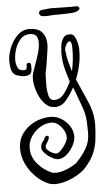

<svg xmlns="http://www.w3.org/2000/svg" viewBox="-55 -519 493 861"><g transform="rotate(-5 191.5 -88.5)"><path d="M159 305Q141 305 127 299Q97 286 71.5 260.5Q46 235 30.5 202Q15 169 15 134Q15 95 36 65.5Q57 36 91 19.5Q125 3 164 3Q188 3 210.5 16.5Q233 30 247.5 52Q262 74 262 100Q262 118 250.5 140Q239 162 220.5 178.5Q202 195 181 195Q170 195 153 185.5Q136 176 123 162.5Q110 149 110 138Q110 121 118 112.5Q126 104 131 91Q134 86 140 86Q148 86 148 94Q148 99 142 110Q138 116 134 122.5Q130 129 130 136Q130 143 138.5 151Q147 159 158 164Q169 169 176 169Q184 169 196.5 156.5Q209 144 218.5 128Q228 112 228 100Q228 83 218.5 67Q209 51 195 40Q181 29 165 29Q138 29 113.5 44Q89 59 73.5 83Q58 107 58 134Q58 175 85 206Q112 237 147 252Q155 255 165 255Q182 255 202 248.5Q222 242 239.5 232.5Q257 223 265 214Q290 188 307.5 158Q325 128 325 88Q325 58 324 39Q323 20 318.5 0.5Q314 -19 302 -50L276 -120Q260 -91 239 -65Q218 -39 187 -39Q166 -39 149 -53.5Q132 -68 120.5 -91Q109 -114 103.5 -139Q98 -164 100 -184Q101 -197 111 -223.5Q121 -250 130.5 -280.5Q140 -311 140 -335Q140 -352 132 -363.5Q124 -375 103 -375Q77 -375 60.5 -356.5Q44 -338 36 -312.5Q28 -287 28 -265Q28 -247 34.5 -231.5Q41 -216 62 -216Q72 -216 74.5 -220.5Q77 -225 77 -237Q77 -247 87 -247Q97 -247 97 -236Q99 -209 92 -199Q85 -189 60 -189Q56 -189 41.5 -192.5Q27 -196 22 -199Q7 -211 4 -229Q1 -247 1 -262Q1 -289 13.5 -321Q26 -353 49 -375.5Q72 -398 103 -398Q144 -397 161 -376Q178 -355 178 -322Q178 -316 177.5 -310Q177 -304 176 -298Q172 -273 168.5 -247.5Q165 -222 159 -196Q158 -194 158 -191Q158 -188 158 -186Q158 -178 157.5 -166Q157 -154 157 -140Q157 -115 162.5 -93Q168 -71 187 -71Q213 -71 230 -92.5Q247 -114 259 -139Q261 -141 261.5 -144Q262 -147 263 -149Q253 -178 245 -209.5Q237 -241 237 -278Q237 -288 239 -307.5Q241 -327 251 -343.5Q261 -360 284 -358Q297 -358 304 -344.5Q311 -331 314.5 -315.5Q318 -300 318 -292Q319 -255 312 -221Q305 -187 292 -155L291 -156Q314 -102 337 -51Q360 0 360 53Q359 91 355 123Q351 155 338.5 184Q326 213 298 244Q285 259 261.5 273Q238 287 211 296Q184 305 159 305ZM277 -192Q288 -242 288 -293Q288 -312 285 -319.5Q282 -327 277 -327Q270 -327 262 -313Q254 -299 255 -284H256Q258 -260 264 -237.5Q270 -215 277 -192ZM182 -449Q164 -449 158.5 -453.5Q153 -458 153 -465Q153 -476 163.5 -477.5Q174 -479 194 -481Q199 -482 204.5 -482Q210 -482 217 -482Q237 -482 264.5 -481Q292 -480 321 -481Q335 -481 335 -470Q335 -466 327.5 -460.5Q320 -455 300 -453Q281 -452 267 -451.5Q253 -451 242 -451Q230 -451 220.5 -451Q211 -451 201 -450Q196 -449 191 -449Q186 -449 182 -449Z"/></g></svg>

Font: Ruge Boogie
Style: Regular
Weight: 400
Designer: Robert E. Leuschke
Foundry: Robert E. Leuschke
Version: Version 1.010; ttfautohint (v1.8.3)